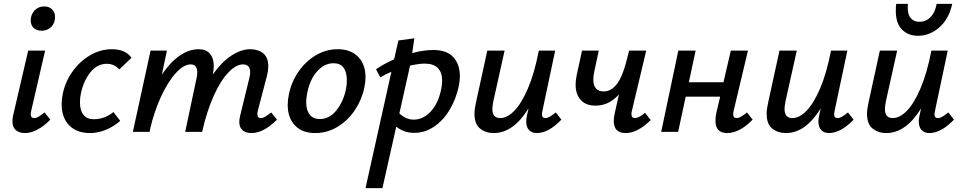

<svg xmlns="http://www.w3.org/2000/svg" viewBox="-20 -678 4947 987"><path d="M138 -573Q138 -603 157.5 -624Q177 -645 207 -645Q233 -645 248 -629.5Q263 -614 263 -590Q263 -559 243 -539.5Q223 -520 194 -520Q168 -520 153 -534.5Q138 -549 138 -573ZM44 -54Q44 -71 48 -87L125 -418H212L141 -111Q138 -99 138 -91Q138 -71 156 -71Q166 -71 178 -78Q190 -85 209 -100L239 -63Q170 6 108 6Q79 6 61.5 -9Q44 -24 44 -54Z M529 -350Q479 -350 444 -305.5Q409 -261 396 -198Q391 -177 391 -151Q391 -110 409.5 -87.5Q428 -65 462 -65Q490 -65 516.5 -75Q543 -85 563 -102L598 -57Q566 -28 525 -11Q484 6 442 6Q375 6 336 -33.5Q297 -73 297 -141Q297 -170 302 -192Q314 -255 351.5 -308.5Q389 -362 442.5 -393.5Q496 -425 555 -425Q625 -425 656 -381L593 -321Q568 -350 529 -350Z M1404 -63Q1335 6 1273 6Q1244 6 1227 -8.5Q1210 -23 1210 -52Q1210 -65 1215 -85L1262 -278Q1266 -293 1266 -306Q1266 -347 1229 -347Q1194 -347 1154 -305.5Q1114 -264 1078.5 -185Q1043 -106 1019 0H932L991 -279Q994 -294 994 -306Q994 -347 960 -347Q924 -347 883 -301.5Q842 -256 807 -179.5Q772 -103 752 -16L749 0H663L754 -418H838L812 -294Q854 -357 902.5 -391Q951 -425 1002 -425Q1039 -425 1059 -402Q1079 -379 1079 -339Q1079 -322 1074 -295Q1118 -358 1168.5 -391.5Q1219 -425 1266 -425Q1307 -425 1333 -404Q1359 -383 1359 -338Q1359 -314 1352 -287L1306 -111Q1303 -99 1303 -91Q1303 -71 1321 -71Q1331 -71 1343 -78Q1355 -85 1374 -100Z M1459 -139Q1459 -165 1465 -192Q1477 -255 1513.5 -308.5Q1550 -362 1603 -393.5Q1656 -425 1716 -425Q1783 -425 1821 -386Q1859 -347 1859 -281Q1859 -257 1853 -228Q1840 -165 1804 -111.5Q1768 -58 1715 -26Q1662 6 1601 6Q1533 6 1496 -33.5Q1459 -73 1459 -139ZM1759 -222Q1763 -243 1763 -266Q1763 -307 1746 -330Q1729 -353 1695 -353Q1647 -353 1609.5 -310.5Q1572 -268 1559 -198Q1554 -171 1554 -153Q1554 -112 1572 -89Q1590 -66 1624 -66Q1674 -66 1710 -111.5Q1746 -157 1759 -222Z M2344 -287Q2344 -266 2339 -238Q2325 -170 2292 -114.5Q2259 -59 2211.5 -27Q2164 5 2110 5Q2056 5 2017 -27L1946 289H1859L1992 -309Q1960 -296 1935 -280L1913 -322Q1954 -350 2006 -373L2028 -470L2110 -481L2099 -405Q2157 -421 2207 -421Q2277 -421 2310.5 -384Q2344 -347 2344 -287ZM2253 -263Q2253 -306 2230.5 -328.5Q2208 -351 2163 -351Q2136 -351 2088 -341L2033 -95Q2067 -63 2107 -63Q2155 -63 2193.5 -104Q2232 -145 2247 -215Q2253 -242 2253 -263Z M2866 -63Q2800 6 2739 6Q2714 6 2699.5 -9.5Q2685 -25 2685 -54Q2685 -63 2689 -85L2697 -121Q2619 6 2518 6Q2477 6 2448 -17Q2419 -40 2419 -94Q2419 -117 2427 -152L2485 -418H2574L2517 -162Q2511 -132 2511 -118Q2511 -71 2551 -71Q2587 -71 2623.5 -108Q2660 -145 2693.5 -222.5Q2727 -300 2750 -418H2834L2769 -111Q2766 -99 2766 -90Q2766 -71 2784 -71Q2794 -71 2806 -78Q2818 -85 2837 -100Z M3325 -61Q3258 6 3196 6Q3135 6 3135 -57Q3135 -75 3141 -100L3162 -193Q3111 -135 3042 -135Q2991 -135 2965 -164.5Q2939 -194 2939 -243Q2939 -262 2944 -289L2972 -418H3058L3036 -315Q3030 -290 3030 -269Q3030 -208 3084 -208Q3123 -208 3153.5 -249Q3184 -290 3210 -402L3214 -418H3302L3229 -111Q3226 -101 3226 -92Q3226 -71 3244 -71Q3263 -71 3296 -98Z M3849 -63Q3782 6 3718 6Q3658 6 3658 -57Q3658 -80 3663 -100L3682 -181H3505L3466 0H3379L3467 -418H3556L3521 -255H3699L3737 -418H3825L3752 -111Q3749 -99 3749 -91Q3749 -71 3767 -71Q3777 -71 3789 -78Q3801 -85 3820 -100Z M4368 -63Q4302 6 4241 6Q4216 6 4201.5 -9.5Q4187 -25 4187 -54Q4187 -63 4191 -85L4199 -121Q4121 6 4020 6Q3979 6 3950 -17Q3921 -40 3921 -94Q3921 -117 3929 -152L3987 -418H4076L4019 -162Q4013 -132 4013 -118Q4013 -71 4053 -71Q4089 -71 4125.5 -108Q4162 -145 4195.5 -222.5Q4229 -300 4252 -418H4336L4271 -111Q4268 -99 4268 -90Q4268 -71 4286 -71Q4296 -71 4308 -78Q4320 -85 4339 -100Z M4585 -622Q4585 -645 4587 -658H4647Q4643 -610 4659.5 -588Q4676 -566 4706 -566Q4740 -566 4763.5 -590Q4787 -614 4795 -658H4875Q4858 -580 4808.5 -537Q4759 -494 4699 -494Q4649 -494 4617 -526Q4585 -558 4585 -622ZM4884 -63Q4818 6 4757 6Q4732 6 4717.5 -9.5Q4703 -25 4703 -54Q4703 -63 4707 -85L4715 -121Q4637 6 4536 6Q4495 6 4466 -17Q4437 -40 4437 -94Q4437 -117 4445 -152L4503 -418H4592L4535 -162Q4529 -132 4529 -118Q4529 -71 4569 -71Q4605 -71 4641.5 -108Q4678 -145 4711.5 -222.5Q4745 -300 4768 -418H4852L4787 -111Q4784 -99 4784 -90Q4784 -71 4802 -71Q4812 -71 4824 -78Q4836 -85 4855 -100Z"/></svg>

Font: Ysabeau Infant Semibold
Style: Italic
Weight: 600
Italic angle: -12°
Designer: Christian Thalmann (Catharsis Fonts)
Version: Version 0.003